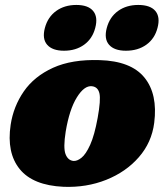

<svg xmlns="http://www.w3.org/2000/svg" viewBox="-20 -722 650 757"><path d="M372.5 -485Q496.5 -481.5 549.5 -416.2Q602.5 -351 588 -237.5Q578 -160 527.2 -102Q476.5 -44 398.8 -13Q321 18 230.5 14.5Q110 9 57.8 -55.2Q5.5 -119.5 22 -230Q33 -302.5 74 -361.8Q115 -421 189.2 -454.8Q263.5 -488.5 372.5 -485ZM269 -87.5Q283.5 -86 301 -99.8Q318.5 -113.5 335.5 -151Q352.5 -188.5 365 -257Q378 -328.5 372 -354Q366 -379.5 342.5 -382Q312.5 -385.5 283 -338Q253.5 -290.5 239 -203Q229 -139.5 238.2 -114.8Q247.5 -90 269 -87.5ZM232.5 -522Q186.5 -522 166 -545.5Q145.5 -569 157 -612Q168.5 -655 201.5 -678.8Q234.5 -702.5 281 -702.5Q327.5 -702.5 347.2 -678.8Q367 -655 355.5 -612Q344.5 -569.5 311.8 -545.8Q279 -522 232.5 -522ZM476.5 -522Q430.5 -522 410 -545.5Q389.5 -569 401 -612Q412.5 -655 445.5 -678.8Q478.5 -702.5 525 -702.5Q572.5 -702.5 592.5 -678.8Q612.5 -655 601 -612Q590 -569.5 557 -545.8Q524 -522 476.5 -522Z"/></svg>

Font: Fraunces 9pt SuperSoft Black
Style: Italic
Weight: 900
Italic angle: -16°
Version: Version 1.000;[0bf87f6ff]